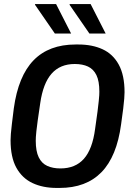

<svg xmlns="http://www.w3.org/2000/svg" viewBox="-20 -915 640 945"><path d="M259 10Q191 10 140 -14Q89 -38 60.5 -89.5Q32 -141 32 -225Q32 -239 33.5 -257Q35 -275 38.5 -305Q42 -335 48 -382Q70 -541 145.5 -618.5Q221 -696 352 -696H366Q434 -696 485 -672.5Q536 -649 564.5 -597Q593 -545 593 -461Q593 -448 591.5 -429.5Q590 -411 586.5 -381Q583 -351 576 -303Q555 -145 479.5 -67.5Q404 10 273 10ZM277 -86Q351 -86 393 -133.5Q435 -181 448 -280Q456 -333 460 -366Q464 -399 466 -417.5Q468 -436 468.5 -446.5Q469 -457 469 -464Q469 -516 454.5 -545.5Q440 -575 413 -587.5Q386 -600 348 -600Q276 -600 234 -552.5Q192 -505 178 -407Q170 -354 165.5 -321Q161 -288 159 -269Q157 -250 156.5 -240Q156 -230 156 -222Q156 -171 170.5 -141Q185 -111 212.5 -98.5Q240 -86 277 -86ZM420 -750 322 -892 324 -895H426L500 -750ZM250 -750 152 -892 153 -895H256L330 -750Z"/></svg>

Font: Chivo Mono Medium
Style: Italic
Weight: 500
Italic angle: -8.05°
Monospace: yes
Designer: Hector Gatti
Foundry: Omnibus-Type
Version: Version 1.008